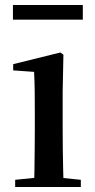

<svg xmlns="http://www.w3.org/2000/svg" viewBox="-20 -752 382 772"><path d="M41 0V-29L149 -40H198L305 -29V0ZM117 0Q118 -25 118.5 -66.5Q119 -108 119.5 -153Q120 -198 120 -232V-300Q120 -350 119.5 -388.5Q119 -427 117 -463L33 -469V-494L223 -541L235 -532L232 -385V-232Q232 -198 232.5 -153Q233 -108 234 -66.5Q235 -25 236 0ZM32 -673V-732H313V-673Z"/></svg>

Font: Noto Serif TC SemiBold
Style: Regular
Weight: 600
Version: Version 2.002-H1;hotconv 1.1.0;makeotfexe 2.6.0